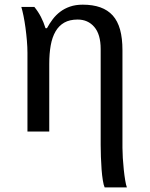

<svg xmlns="http://www.w3.org/2000/svg" viewBox="-20 -566 645 826"><path d="M98.1 -338.9Q98.1 -362.8 95.7 -391.1Q93.3 -419.4 89.6 -446.8Q85.9 -474.1 81.1 -497.8Q76.2 -521.5 71.8 -536.1H127.9Q144.5 -515.6 156 -493.4Q167.5 -471.2 175.8 -444.8H182.1Q192.9 -464.8 206.8 -483.2Q220.7 -501.5 239 -515.4Q257.3 -529.3 281.2 -537.6Q305.2 -545.9 335.9 -545.9Q379.4 -545.9 411.6 -534.4Q443.8 -522.9 465.1 -499.3Q486.3 -475.6 496.6 -438.5Q506.8 -401.4 506.8 -350.1V69.8Q506.8 88.4 508.3 113.5Q509.8 138.7 512.5 163.6Q515.1 188.5 518.6 209.5Q522 230.5 525.9 240.2H430.2Q425.8 231 422.4 209.7Q418.9 188.5 417 162.6Q415 136.7 414.1 108.9Q413.1 81.1 413.1 58.1V-355Q413.1 -418 385.7 -450Q358.4 -481.9 314 -481.9Q279.8 -481.9 256.6 -468.8Q233.4 -455.6 219 -430.9Q204.6 -406.2 198.2 -370.8Q191.9 -335.4 191.9 -291V0H98.1Z"/></svg>

Font: Droid Serif
Style: Regular
Weight: 400
Designer: Monotype Design team
Foundry: Monotype Imaging Inc.
Version: Version 1.03